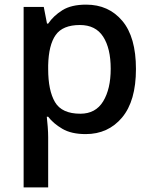

<svg xmlns="http://www.w3.org/2000/svg" viewBox="-20 -569 660 829"><path d="M352 -549Q449 -549 508 -479Q567 -409 567 -271Q567 -133 507 -61.5Q447 10 350 10Q288 10 249 -13Q210 -36 188 -65H182Q184 -48 186 -22.5Q188 3 188 23V240H82V-539H169L183 -467H188Q211 -501 249.5 -525Q288 -549 352 -549ZM325 -461Q251 -461 220.5 -418Q190 -375 188 -287V-271Q188 -178 217.5 -128Q247 -78 327 -78Q393 -78 425.5 -131.5Q458 -185 458 -272Q458 -360 425.5 -410.5Q393 -461 325 -461Z"/></svg>

Font: Noto Sans Lao Looped Medium
Style: Regular
Weight: 500
Designer: Mark Frömberg, Ben Mitchell
Foundry: The Fontpad Ltd
Version: Version 1.002; ttfautohint (v1.8.4.7-5d5b)